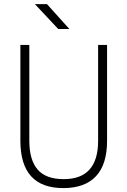

<svg xmlns="http://www.w3.org/2000/svg" viewBox="-20 -914 626 943"><path d="M291 9.8Q80.1 9.8 80.1 -222.7V-693.4H124V-222.7Q124 -128.9 164.6 -81.5Q205.1 -34.2 293 -34.2Q461.9 -34.2 461.9 -222.7V-693.4H505.9V-222.7Q505.9 -106.4 451.2 -48.3Q396.5 9.8 291 9.8ZM266.1 -771.5 151.4 -893.6H210.9L320.8 -771.5Z"/></svg>

Font: Caskaydia Cove ExtraLight
Style: Regular
Weight: 200
Monospace: yes
Designer: Aaron Bell
Foundry: Saja Typeworks
Version: Version 4.300; ttfautohint (v1.8.3)